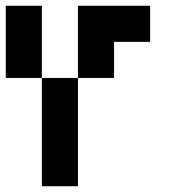

<svg xmlns="http://www.w3.org/2000/svg" viewBox="-20 -645 665 665"><path d="M125 -375H0V-625H125ZM250 -375V-625H500V-500H375V-375ZM250 0H125V-375H250Z"/></svg>

Font: Tiny5
Style: Regular
Weight: 400
Designer: Stefan Schmidt
Foundry: Made with Bits'n'Picas by Kreative Software
Version: Version 1.002; ttfautohint (v1.8.4.7-5d5b)